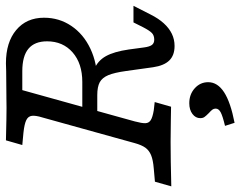

<svg xmlns="http://www.w3.org/2000/svg" viewBox="-104 -508 830 663"><g transform="rotate(-90 311.5 -176.0)"><path d="M185.5 -510.5 142.7 -514.5 158.9 -571Q187.9 -570.2 231 -569.4Q274.2 -568.5 306.5 -569.4H311.3Q354.8 -570.2 397.6 -570.2Q411.3 -571 425 -571Q497.6 -571 539.9 -535.5Q582.3 -500 582.3 -439.5Q582.3 -387.1 554 -345.2Q525.8 -303.2 475.4 -279.4Q425 -255.6 362.1 -255.6H252.4L266.9 -307.3H360.5Q424.2 -307.3 462.5 -340.7Q500.8 -374.2 500.8 -429Q500.8 -471.8 475.4 -493.1Q450 -514.5 397.6 -514.5H332.3L245.2 -201.6H170.2L237.9 -445.2Q245.2 -468.5 243.5 -481.5Q241.9 -494.4 228.6 -500.8Q215.3 -507.3 185.5 -510.5ZM411.3 -62.9 398.4 -155.6Q392.7 -196.8 383.9 -217.7Q375 -238.7 359.3 -247.2Q343.5 -255.6 315.3 -255.6L324.2 -278.2Q375 -278.2 404.4 -266.1Q433.9 -254 449.6 -225.8Q465.3 -197.6 472.6 -146.8L479.8 -93.5Q482.3 -75 488.3 -66.9Q494.4 -58.9 506.5 -58.9Q521 -58.9 529.4 -66.9Q537.9 -75 550 -98.4L566.1 -130.6H623.4L593.5 -71.8Q579.8 -44.4 562.9 -25.8Q546 -7.3 526.6 2Q507.3 11.3 484.7 11.3Q452.4 11.3 434.7 -6.9Q416.9 -25 411.3 -62.9ZM0 0 16.1 -56.5 61.3 -60.5Q91.1 -62.9 107.7 -69.8Q124.2 -76.6 133.5 -89.5Q142.7 -102.4 149.2 -125.8L170.2 -201.6H245.2L224.2 -125.8Q217.7 -101.6 218.1 -89.5Q218.5 -77.4 228.6 -71Q238.7 -64.5 262.9 -60.5L291.1 -57.3L275 -0.8Q251.6 -1.6 228.2 -1.6Q191.1 -2.4 154 -2.4H151.6H153.2Q94.4 -2.4 0 0ZM268.5 153.2Q268.5 146.8 264.9 141.9Q261.3 137.1 253.2 129.8Q243.5 120.2 239.5 114.5Q235.5 108.9 235.5 100Q235.5 83.9 250 73Q264.5 62.1 287.1 62.1Q317.7 62.1 338.7 81Q359.7 100 359.7 127.4Q359.7 159.7 325 182.3Q290.3 204.8 219.4 218.5L208.9 185.5Q242.7 177.4 255.6 170.6Q268.5 163.7 268.5 153.2Z"/></g></svg>

Font: Playfair Micro SmCond SmLight
Style: Italic
Weight: 360
Width: 4
Italic angle: -15.6°
Designer: Claus Eggers Sørensen
Foundry: Claus Eggers Sørensen
Version: Version 2.203;Glyphs 3.3 (3326)